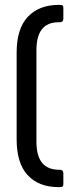

<svg xmlns="http://www.w3.org/2000/svg" viewBox="-20 -663 337 785"><path d="M223 -572H219Q129 -572 129 -458V-83Q129 31 221 31H223Q239 31 239 46V89Q239 97 236 99.5Q233 102 223 102H219Q139 102 93.5 53.5Q48 5 48 -94V-448Q48 -546 94 -594.5Q140 -643 220 -643H223Q233 -643 236 -640.5Q239 -638 239 -630V-587Q239 -572 223 -572Z"/></svg>

Font: Rajdhani Semibold
Style: Regular
Weight: 600
Designer: Satya Rajpurohit, Jyotish Sonowal
Foundry: Indian Type Foundry
Version: Version 1.200;PS 1.0;hotconv 1.0.78;makeotf.lib2.5.61930; tt